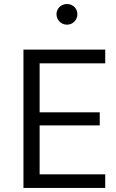

<svg xmlns="http://www.w3.org/2000/svg" viewBox="-20 -919 567 939"><path d="M173.8 -66.4V-305.7H467.8V-369.6H173.8V-609.4H494.6V-676.3H94.7V0H494.6V-66.4ZM256.3 -849.6C256.3 -821.8 278.8 -798.3 307.6 -798.3C336.9 -798.3 358.4 -821.8 358.4 -849.6C358.4 -877.4 336.9 -899.4 307.6 -899.4C278.8 -899.4 256.3 -877.4 256.3 -849.6Z"/></svg>

Font: Estedad Regular
Style: Regular
Weight: 400
Designer: Amin Abedi
Version: Version 7.3